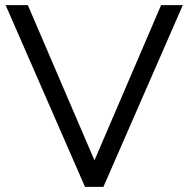

<svg xmlns="http://www.w3.org/2000/svg" viewBox="-20 -732 737 752"><path d="M611 -712H696L385 0H313L2 -712H89L350 -104Z"/></svg>

Font: PRinguin Sans
Style: Regular
Weight: 400
Designer: Vernon Adams
Foundry: Vernon Adams
Version: ""